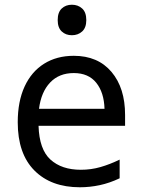

<svg xmlns="http://www.w3.org/2000/svg" viewBox="-20 -782 603 812"><path d="M318 10Q196 10 125.5 -61Q55 -132 55 -265Q55 -353 84 -416Q113 -479 166.5 -512.5Q220 -546 292 -546Q394 -546 451.5 -478Q509 -410 509 -296V-250H143Q146 -150 193.5 -107Q241 -64 322 -64Q365 -64 405 -75.5Q445 -87 486 -107V-28Q444 -8 402 1Q360 10 318 10ZM422 -322Q420 -391 387 -432Q354 -473 292 -473Q230 -473 192 -433Q154 -393 145 -322ZM284 -633Q258 -633 241 -649Q224 -665 224 -697Q224 -730 241 -746Q258 -762 284 -762Q310 -762 327.5 -746Q345 -730 345 -697Q345 -665 327.5 -649Q310 -633 284 -633Z"/></svg>

Font: Noto Sans Mono SemiCondensed
Style: Regular
Weight: 400
Width: 4
Designer: Monotype Design Team
Foundry: Monotype Imaging Inc.
Version: Version 2.014